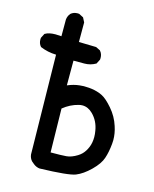

<svg xmlns="http://www.w3.org/2000/svg" viewBox="-114 -847 727 908"><g transform="rotate(15 250.0 -393.5)"><path d="M13.7 -606.9Q13.7 -610.4 14.2 -614.7L25.4 -636.7L26.4 -637.2Q44.9 -648.4 77.1 -648.4Q90.3 -648.4 106 -647V-729Q107.9 -746.6 119.1 -759.8Q132.8 -771.5 152.3 -771.5Q155.3 -771.5 159.7 -771L181.6 -759.8L192.9 -737.8V-642.1L277.8 -640.1L299.3 -629.4L299.8 -628.4Q311.5 -615.2 311.5 -595.2Q311.5 -591.8 311 -587.4L299.8 -565.4Q273.9 -550.3 243.7 -550.3H190.9V-429.2Q220.7 -441.9 249 -444.8Q262.2 -446.3 269.8 -446.3Q277.3 -446.3 282.2 -445.8Q294.4 -445.8 308.6 -443.8Q336.4 -439.9 359.9 -428.7Q383.3 -417.5 414.3 -381.6Q445.3 -345.7 459 -302.2Q470.2 -269 470.2 -235.8Q470.2 -226.6 469.2 -217.3Q465.3 -175.8 455.1 -146Q445.3 -115.2 410.2 -80.8Q375 -46.4 341.8 -33.2Q308.6 -20 168 -16.1Q160.6 -16.6 151.4 -20.5Q143.6 -23.9 137.2 -29.3L125 -39.6Q113.8 -52.2 111.8 -69.8Q111.8 -70.3 104 -556.2Q63 -557.1 25.9 -572.8L25.4 -573.7Q13.7 -586.9 13.7 -606.9ZM379.4 -226.1Q379.4 -240.7 376.5 -256.8Q369.1 -303.2 337.9 -334Q314.9 -356.9 287.1 -356.9Q278.3 -356.9 269 -354.5Q229 -344.7 194.8 -316.9L198.7 -103Q251 -103 275.4 -105Q299.8 -106.9 328.1 -124.5Q338.4 -130.9 346.2 -138.7Q360.8 -153.3 370.1 -175.8Q379.4 -198.2 379.4 -226.1Z"/></g></svg>

Font: Bakudai
Style: Medium
Weight: 500
Version: Version 1.48